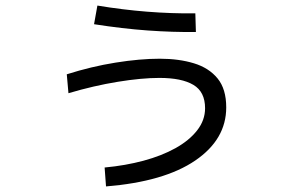

<svg xmlns="http://www.w3.org/2000/svg" viewBox="-20 -631 1040 690"><path d="M684 -516Q601 -515 510.5 -521.5Q420 -528 318 -544L330 -611Q511 -581 682 -583ZM361 39 356 -29Q431 -36 496 -53.5Q561 -71 610.5 -98.5Q660 -126 688.5 -162.5Q717 -199 717 -242Q717 -301 675 -326Q633 -351 553 -351Q489 -351 403 -337Q317 -323 226 -296L220 -364Q308 -392 395.5 -406Q483 -420 554 -420Q623 -420 677 -403.5Q731 -387 762 -349Q793 -311 793 -245Q793 -130 681.5 -54Q570 22 361 39Z"/></svg>

Font: Murecho
Style: Regular
Weight: 400
Designer: Neil Summerour
Foundry: Positype
Version: Version 1.010; ttfautohint (v1.8.3)